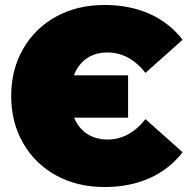

<svg xmlns="http://www.w3.org/2000/svg" viewBox="-20 -736 763 772"><path d="M206 -30.5C262.7 0.5 327.3 16 400 16C468 16 528.7 4 582 -20C635.3 -44 679.3 -78.7 714 -124L565 -257C521.7 -202.3 470.7 -175 412 -175C380.7 -175 353.3 -182.7 330 -198C306.7 -213.3 289.3 -235 278 -263H495V-433H277C288.3 -462.3 305.5 -485 328.5 -501C351.5 -517 379.3 -525 412 -525C470.7 -525 521.7 -497.7 565 -443L714 -576C679.3 -621.3 635.3 -656 582 -680C528.7 -704 468 -716 400 -716C327.3 -716 262.7 -700.5 206 -669.5C149.3 -638.5 105 -595.2 73 -539.5C41 -483.8 25 -420.7 25 -350C25 -279.3 41 -216.2 73 -160.5C105 -104.8 149.3 -61.5 206 -30.5Z"/></svg>

Font: Montserrat Custom Black
Style: Regular
Weight: 900
Designer: Julieta Ulanovsky
Foundry: Julieta Ulanovsky
Version: Version 7.200